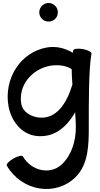

<svg xmlns="http://www.w3.org/2000/svg" viewBox="-20 -883 675 1291"><path d="M369 -800C369 -817 363 -832 351 -844C339 -856 323 -863 307 -863C290 -863 274 -856 262 -844C251 -832 244 -817 244 -800C244 -783 251 -768 262 -756C274 -744 290 -738 307 -738C323 -738 339 -744 351 -756C363 -768 369 -783 369 -800ZM472 -544C471 -539 470 -534 469 -528C417 -560 357 -574 296 -564C116 -532 5 -353 37 -170C55 -69 124 19 223 31C340 45 426 -24 485 -128C488 -96 489 -64 490 -31C490 61 465 153 400 218C323 296 192 269 134 169C129 159 100 166 70 183C40 200 20 222 26 231C125 402 353 442 489 307C575 221 577 90 577 -31C577 -196 576 -414 595 -522C597 -533 571 -547 537 -553C503 -559 474 -555 472 -544ZM239 -93C184 -100 132 -132 123 -185C102 -307 192 -418 318 -441C368 -449 422 -444 462 -418C462 -384 464 -350 467 -315C428 -186 358 -79 239 -93Z"/></svg>

Font: Nupuram
Style: Bold
Weight: 700
Designer: Santhosh Thottingal (santhosh.thottingal@gmail.com)
Foundry: SMC
Version: Version 1.000